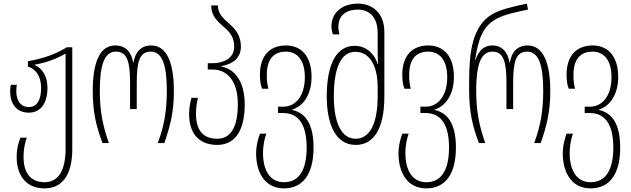

<svg xmlns="http://www.w3.org/2000/svg" viewBox="-20 -790 3483 1060"><path d="M226 250C317 250 379 185 379 33V-529H349C289 -492 218 -466 134 -452V-422C173 -413 207 -372 207 -306C207 -242 187 -199 139 -199C93 -199 70 -236 70 -286C70 -299 71 -312 73 -322H40C37 -311 36 -299 36 -285C36 -221 68 -168 139 -168C208 -168 242 -225 242 -305C242 -368 215 -412 172 -431V-433C236 -444 293 -466 342 -494V31C342 155 300 216 226 216C149 216 110 164 110 77C110 28 120 -9 128 -30H93C85 -11 72 28 72 77C72 166 114 250 226 250Z M546 0H581C548 -94 531 -176 531 -288C531 -423 553 -505 620 -505C683 -505 698 -448 698 -332V-188H735V-332C735 -448 750 -505 812 -505C878 -505 901 -426 901 -288C901 -179 886 -93 851 0H887C921 -97 940 -174 940 -288C940 -436 904 -539 815 -539C756 -539 726 -500 717 -445H715C706 -500 676 -539 616 -539C532 -539 492 -448 492 -288C492 -172 511 -93 546 0Z M1179 10C1268 10 1331 -55 1331 -214C1331 -345 1271 -411 1203 -422V-425C1271 -438 1310 -473 1310 -533C1310 -596 1278 -630 1246 -659C1212 -689 1183 -714 1183 -760H1146C1146 -702 1180 -673 1216 -641C1247 -615 1273 -585 1273 -533C1273 -467 1213 -441 1154 -441H1127V-406H1155C1227 -406 1293 -352 1293 -215C1293 -84 1251 -24 1179 -24C1113 -24 1062 -58 1062 -162C1062 -195 1066 -222 1073 -250H1037C1029 -220 1024 -192 1024 -161C1024 -46 1085 10 1179 10Z M1548 250C1647 250 1711 178 1711 25C1711 -105 1667 -167 1593 -183V-185C1661 -206 1700 -277 1700 -365C1700 -488 1636 -539 1559 -539C1474 -539 1415 -487 1415 -378C1415 -348 1418 -322 1427 -300H1462C1456 -320 1453 -345 1453 -377C1453 -475 1502 -505 1558 -505C1618 -505 1663 -462 1663 -364C1663 -263 1614 -201 1544 -201H1515V-166H1543C1615 -166 1673 -120 1673 24C1673 150 1630 216 1548 216C1471 216 1433 152 1432 57C1432 6 1443 -31 1450 -52H1415C1408 -33 1394 9 1394 57C1394 155 1437 250 1548 250Z M1944 10C2039 10 2102 -72 2102 -258V-612C2102 -724 2030 -770 1956 -770C1872 -770 1810 -722 1810 -646C1810 -629 1813 -614 1818 -600H1854C1851 -613 1848 -626 1848 -642C1848 -712 1900 -737 1956 -737C2021 -737 2065 -693 2065 -608V-505C2065 -484 2066 -462 2067 -436H2065C2051 -486 2007 -537 1938 -537C1840 -537 1784 -441 1784 -258C1784 -109 1830 10 1944 10ZM1944 -24C1865 -24 1823 -112 1823 -258C1823 -419 1864 -504 1942 -504C2020 -504 2065 -428 2065 -309V-257C2065 -110 2022 -24 1944 -24Z M2334 250C2433 250 2497 178 2497 25C2497 -105 2453 -167 2379 -183V-185C2447 -206 2486 -277 2486 -365C2486 -488 2422 -539 2345 -539C2260 -539 2201 -487 2201 -378C2201 -348 2204 -322 2213 -300H2248C2242 -320 2239 -345 2239 -377C2239 -475 2288 -505 2344 -505C2404 -505 2449 -462 2449 -364C2449 -263 2400 -201 2330 -201H2301V-166H2329C2401 -166 2459 -120 2459 24C2459 150 2416 216 2334 216C2257 216 2219 152 2218 57C2218 6 2229 -31 2236 -52H2201C2194 -33 2180 9 2180 57C2180 155 2223 250 2334 250Z M2624 0H2659C2626 -94 2609 -176 2609 -288C2609 -423 2631 -505 2698 -505C2761 -505 2776 -448 2776 -332V-188H2813V-332C2813 -448 2828 -505 2890 -505C2956 -505 2979 -426 2979 -288C2979 -179 2964 -93 2929 0H2965C2999 -97 3018 -174 3018 -288C3018 -436 2982 -539 2893 -539C2834 -539 2804 -500 2795 -445H2793C2784 -500 2754 -539 2698 -539C2664 -539 2627 -524 2605 -459H2603C2622 -586 2650 -645 2717 -684C2760 -710 2842 -726 2895 -737L2889 -770C2816 -755 2739 -737 2695 -710C2588 -645 2570 -503 2570 -342V-290C2570 -172 2589 -93 2624 0Z M3241 250C3340 250 3404 178 3404 25C3404 -105 3360 -167 3286 -183V-185C3354 -206 3393 -277 3393 -365C3393 -488 3329 -539 3252 -539C3167 -539 3108 -487 3108 -378C3108 -348 3111 -322 3120 -300H3155C3149 -320 3146 -345 3146 -377C3146 -475 3195 -505 3251 -505C3311 -505 3356 -462 3356 -364C3356 -263 3307 -201 3237 -201H3208V-166H3236C3308 -166 3366 -120 3366 24C3366 150 3323 216 3241 216C3164 216 3126 152 3125 57C3125 6 3136 -31 3143 -52H3108C3101 -33 3087 9 3087 57C3087 155 3130 250 3241 250Z"/></svg>

Font: Noto Sans Georgian ExtraCondensed ExtraLight
Style: Regular
Weight: 200
Width: 2
Designer: Monotype Design Team, Akaki Razmadze
Foundry: Google LLC
Version: Version 2.005